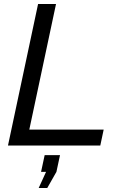

<svg xmlns="http://www.w3.org/2000/svg" viewBox="-20 -730 599 963"><path d="M171 -710H261L127 -80H500L483 0H20ZM174 213 211 132H186L204 48H281L263 132L217 213Z"/></svg>

Font: Raleway Medium
Style: Italic
Weight: 500
Italic angle: -12°
Designer: Matt McInerney, Pablo Impallari, Rodrigo Fuenzalida
Foundry: Matt McInerney, Pablo Impallari, Rodrigo Fuenzalida
Version: Version 4.026